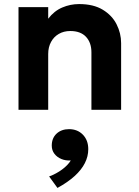

<svg xmlns="http://www.w3.org/2000/svg" viewBox="-20 -540 682 944"><path d="M71 0V-505H217V-448Q246 -486 285.8 -503Q325.5 -520 369 -520Q439.5 -520 485.2 -492.2Q531 -464.5 553.2 -420.5Q575.5 -376.5 575.5 -328V0H429.5V-282.5Q429.5 -330.5 402.8 -359Q376 -387.5 325.5 -387.5Q293.5 -387.5 269 -373.2Q244.5 -359 230.8 -333.5Q217 -308 217 -274.5V0ZM262.5 384 221.5 327.5Q257 314.5 285.5 293.2Q314 272 328 249Q303 250.5 281.8 241.8Q260.5 233 247.5 216Q234.5 199 234.5 176Q234.5 139 258.2 117Q282 95 319.5 95Q361 95 387.5 122.2Q414 149.5 414 193.5Q414 229 397.2 262Q380.5 295 347 325.5Q313.5 356 262.5 384Z"/></svg>

Font: Geologica Roman SemiBold
Style: Regular
Weight: 600
Designer: Sindre Bremnes, Frode Helland
Foundry: Monokrom Skriftforlag AS
Version: Version 1.010;gftools[0.9.28]